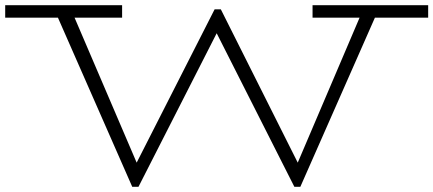

<svg xmlns="http://www.w3.org/2000/svg" viewBox="-27 -706 1668 739"><path d="M1621 -638H1416L1129 13H1106L807 -578L506 13H482L196 -638H-7V-686H443V-638H260L499 -80L799 -670H823L1119 -80L1357 -638H1176V-686H1621Z"/></svg>

Font: BioRhyme Expanded Light
Style: Regular
Weight: 300
Width: 7
Designer: Aoife Mooney
Foundry: Aoife Mooney Type
Version: Version 1.001